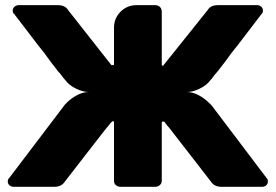

<svg xmlns="http://www.w3.org/2000/svg" viewBox="-20 -719 1057 736"><path d="M780.8 -325.2 792 -314 1002.9 -35.2Q1006.8 -32.7 1006.8 -22.9Q1006.8 -14.6 1001 -8.8Q993.7 -2.9 984.9 -2.9H829.1Q801.8 -2.9 789.1 -22Q764.6 -54.2 715.1 -117.7Q665.5 -181.2 641.1 -212.9Q628.4 -230.5 620.1 -238.8Q618.2 -241.2 615.7 -244.6Q613.3 -248 611.8 -250Q610.4 -252 609.9 -252.9H606Q600.1 -252.9 600.1 -249V-26.9Q600.1 -15.6 592.8 -9.8Q585.9 -2.9 575.2 -2.9H441.9Q430.7 -2.9 423.8 -9.8Q417 -15.1 417 -26.9V-249Q417 -254.9 412.1 -254.9Q405.3 -250.5 397 -238.8Q394.5 -235.4 387.2 -226.8Q379.9 -218.3 376 -212.9Q368.2 -202.6 313 -131.8Q274.4 -82 228 -22Q215.3 -2.9 188 -2.9H32.2Q23.4 -2.9 16.1 -8.8Q9.8 -15.1 9.8 -22.9Q9.8 -32.2 14.2 -35.2L228 -316.9L235.8 -325.2Q253.4 -342.8 275.9 -354.5Q298.3 -366.2 319.8 -366.2Q297.9 -366.2 271 -379.4Q244.1 -392.6 231 -411.1Q229 -413.1 226.6 -416Q224.1 -418.9 222.9 -420.4Q221.7 -421.9 221.2 -422.9Q219.2 -424.8 211.9 -435.1Q202.1 -444.8 190.9 -460.9Q179.7 -474.6 164.1 -496.1Q153.8 -511.7 125 -546.9Q122.1 -550.8 87.9 -595.5Q53.7 -640.1 33.2 -667Q28.8 -668.5 28.8 -679.2Q28.8 -686.5 35.2 -692.9Q43 -699.2 49.8 -699.2H202.1Q230 -699.2 241.2 -680.2L407.2 -469.2H411.1Q417 -469.2 417 -472.2V-612.8Q417 -648.9 442.1 -674.1Q467.3 -699.2 502.9 -699.2H575.2Q586.4 -699.2 593.3 -692.1Q600.1 -685.1 600.1 -673.8V-472.2Q600.1 -466.8 605 -466.8L775.9 -680.2Q787.1 -699.2 814.9 -699.2H966.8Q974.1 -699.2 981.9 -692.9Q987.8 -687 987.8 -679.2Q987.8 -668.5 983.9 -667Q963.4 -640.1 929.2 -595.5Q895 -550.8 892.1 -546.9Q863.3 -511.7 853 -496.1Q837.4 -474.6 826.2 -460.9Q814.9 -444.8 805.2 -435.1Q797.9 -424.8 795.9 -422.9Q795.4 -421.9 794.2 -420.4Q793 -418.9 790.5 -416Q788.1 -413.1 786.1 -411.1Q773.4 -393.1 746.3 -379.6Q719.2 -366.2 696.8 -366.2Q718.3 -366.2 740.7 -354.5Q763.2 -342.8 780.8 -325.2Z"/></svg>

Font: Cunia
Style: Bold
Weight: 700
Designer: Alejo Bergmann, Denis Ignatov
Foundry: Hubert & Fischer
Version: Version 1.00 February 21, 2019, initial release